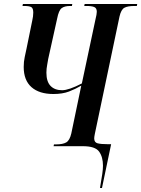

<svg xmlns="http://www.w3.org/2000/svg" viewBox="-20 -734 709 964"><path d="M482 210Q490 164 493.5 139.5Q497 115 497 98Q497 54 477.5 27Q458 0 396 0H249L251 -9H261Q295 -9 312.5 -19Q330 -29 338 -64L388 -304Q359 -287 326.5 -274.5Q294 -262 248 -262Q177 -262 138 -296.5Q99 -331 99 -398Q99 -424 104 -447Q109 -470 113 -489L142 -631Q147 -652 147 -671Q147 -692 137.5 -698Q128 -704 102 -704H93L95 -714H343L341 -704H332Q304 -704 289.5 -693Q275 -682 267 -641L222 -438Q221 -429 217 -409Q213 -389 213 -369Q213 -324 234 -302.5Q255 -281 292 -281Q325 -281 391 -315L459 -635Q466 -663 466 -675Q466 -693 453.5 -698.5Q441 -704 415 -704H403L405 -714H669L667 -704H654Q621 -704 604.5 -695Q588 -686 580 -651L456 -61Q453 -46 453 -39Q453 -19 470 -14.5Q487 -10 522 -10H538L492 210Z"/></svg>

Font: Noto Serif Display ExtraCondensed SemiBold
Style: Italic
Weight: 600
Width: 2
Italic angle: -12°
Designer: Monotype Design Team
Foundry: Monotype Imaging Inc.
Version: Version 2.009